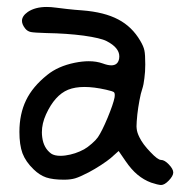

<svg xmlns="http://www.w3.org/2000/svg" viewBox="-20 -510 539 546"><path d="M219.2 -85.4Q229.5 -91.3 241.2 -101.6Q252.9 -111.8 258.3 -119.6Q270 -136.7 286.1 -175.3Q302.2 -214.4 305.7 -232.4Q307.6 -244.1 304.2 -247.6Q301.3 -250.5 281.7 -254.9Q247.1 -262.7 220.2 -262.7Q193.4 -262.7 173.8 -254.9Q135.7 -239.3 110.8 -184.6Q99.1 -158.7 99.1 -133.8Q99.1 -126.5 100.1 -119.6Q104 -88.9 125.5 -73.2Q134.8 -66.9 151.9 -66.9Q158.7 -66.9 166 -67.9Q194.3 -71.8 219.2 -85.4ZM409.7 9.3Q388.7 1.5 371.1 -13.2Q353.5 -27.8 336.9 -52.2Q330.6 -61.5 317.4 -80.6Q310.1 -73.7 294.9 -60.5Q285.6 -52.7 267.1 -40.5Q249 -28.8 232.4 -20Q207 -6.8 193.8 -2.9Q180.7 1 162.1 1Q130.4 1 111.3 -5.4Q92.8 -11.7 75.7 -28.3Q53.2 -49.8 43.9 -74.2Q35.2 -98.1 35.2 -134.8Q35.2 -186 54.2 -225.1Q72.8 -263.7 114.3 -296.9Q145 -321.8 192.4 -331.5Q213.9 -335.9 232.4 -335.9Q254.4 -335.9 272 -329.6Q286.6 -324.2 296.4 -324.2Q315.4 -324.2 318.8 -343.3Q319.3 -346.7 319.3 -349.6Q319.3 -374.5 283.2 -393.1Q266.1 -401.9 217.8 -408.7Q169.9 -415 111.8 -416Q77.6 -417 67.9 -418.9Q58.1 -420.9 51.8 -428.7Q42.5 -440.4 42.5 -450.7Q42.5 -464.4 59.1 -476.1Q80.1 -490.2 112.8 -490.2Q125 -490.2 138.7 -488.3Q148.9 -486.8 170.9 -484.4Q192.9 -481.9 213.9 -480.5Q276.9 -475.6 316.4 -454.6Q355.5 -434.1 378.9 -394Q388.2 -378.4 390.6 -366.7Q393.1 -355.5 393.1 -326.7Q393.1 -305.7 390.6 -287.6Q388.7 -269.5 384.3 -256.3Q380.4 -245.6 376.5 -224.1Q372.6 -203.1 370.6 -185.1Q368.2 -162.1 368.2 -150.4Q368.2 -146.5 368.7 -144Q369.6 -133.3 376.5 -119.6Q386.2 -99.6 407.7 -77.6Q428.7 -55.2 438 -55.2Q447.8 -55.2 460 -42.5Q472.7 -29.3 472.7 -19.5Q472.7 -9.8 460 3.4Q447.8 16.1 438 16.1Q434.6 16.1 426.3 14.2Q417.5 11.7 409.7 9.3Z"/></svg>

Font: Casuwalt
Style: Regular
Weight: 400
Designer: Walter E Stewart
Version: 0.1